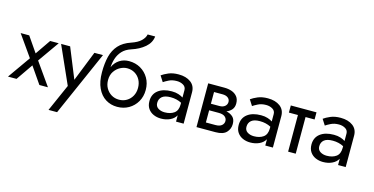

<svg xmlns="http://www.w3.org/2000/svg" viewBox="-92 -1254 3794 1949"><g transform="rotate(15 1804.5 -280.0)"><path d="M320 -460H410L253 -237L420 0H330L210 -174L90 0H0L167 -237L10 -460H100L210 -300Z M875 -460 575 220H485L611 -65L435 -460H530L659 -143L785 -460Z M910 -290Q910 -384 928 -456Q946 -528 991.5 -578.5Q1037 -629 1117 -656Q1185 -679 1218.5 -711.5Q1252 -744 1259 -780H1338Q1331 -713 1275 -665Q1219 -617 1137 -591Q1079 -572 1046 -536Q1013 -500 998 -454.5Q983 -409 981 -362Q1005 -414 1048.5 -442Q1092 -470 1148 -470Q1216 -470 1269.5 -439Q1323 -408 1354.5 -354Q1386 -300 1386 -230Q1386 -161 1354.5 -106.5Q1323 -52 1269.5 -21Q1216 10 1148 10Q1081 10 1027 -23.5Q973 -57 941.5 -124Q910 -191 910 -290ZM990 -230Q990 -182 1011 -145Q1032 -108 1067.5 -86.5Q1103 -65 1148 -65Q1193 -65 1228.5 -86.5Q1264 -108 1284.5 -145Q1305 -182 1305 -230Q1305 -278 1284.5 -315.5Q1264 -353 1228.5 -374Q1193 -395 1148 -395Q1113 -395 1076.5 -376Q1040 -357 1015 -320Q990 -283 990 -230Z M1532 -352 1493 -413Q1519 -432 1563 -451Q1607 -470 1669 -470Q1748 -470 1797 -433.5Q1846 -397 1846 -330V0H1766V-66Q1745 -29 1703 -9.5Q1661 10 1609 10Q1566 10 1530 -6Q1494 -22 1472.5 -53.5Q1451 -85 1451 -132Q1451 -205 1503.5 -245.5Q1556 -286 1647 -286Q1687 -286 1717 -276Q1747 -266 1766 -253V-330Q1766 -365 1736.5 -382.5Q1707 -400 1669 -400Q1620 -400 1584.5 -382Q1549 -364 1532 -352ZM1532 -135Q1532 -98 1560.5 -79.5Q1589 -61 1629 -61Q1689 -61 1727.5 -88.5Q1766 -116 1766 -180V-198Q1715 -225 1651 -225Q1590 -225 1561 -201Q1532 -177 1532 -135Z M1981 -460H2151Q2194 -460 2229.5 -447.5Q2265 -435 2287 -407.5Q2309 -380 2309 -335Q2309 -296 2288 -271Q2267 -246 2233 -233Q2276 -224 2302.5 -199Q2329 -174 2329 -125Q2329 -73 2294.5 -36.5Q2260 0 2181 0H1981ZM2151 -390H2061V-267H2151Q2187 -267 2208 -285Q2229 -303 2229 -330Q2229 -357 2208 -373.5Q2187 -390 2151 -390ZM2161 -198H2061V-70H2161Q2206 -70 2227.5 -89Q2249 -108 2249 -135Q2249 -162 2227.5 -180Q2206 -198 2161 -198Z M2470 -352 2431 -413Q2457 -432 2501 -451Q2545 -470 2607 -470Q2686 -470 2735 -433.5Q2784 -397 2784 -330V0H2704V-66Q2683 -29 2641 -9.5Q2599 10 2547 10Q2504 10 2468 -6Q2432 -22 2410.5 -53.5Q2389 -85 2389 -132Q2389 -205 2441.5 -245.5Q2494 -286 2585 -286Q2625 -286 2655 -276Q2685 -266 2704 -253V-330Q2704 -365 2674.5 -382.5Q2645 -400 2607 -400Q2558 -400 2522.5 -382Q2487 -364 2470 -352ZM2470 -135Q2470 -98 2498.5 -79.5Q2527 -61 2567 -61Q2627 -61 2665.5 -88.5Q2704 -116 2704 -180V-198Q2653 -225 2589 -225Q2528 -225 2499 -201Q2470 -177 2470 -135Z M2849 -460H3119V-385H3024V0H2944V-385H2849Z M3235 -352 3196 -413Q3222 -432 3266 -451Q3310 -470 3372 -470Q3451 -470 3500 -433.5Q3549 -397 3549 -330V0H3469V-66Q3448 -29 3406 -9.5Q3364 10 3312 10Q3269 10 3233 -6Q3197 -22 3175.5 -53.5Q3154 -85 3154 -132Q3154 -205 3206.5 -245.5Q3259 -286 3350 -286Q3390 -286 3420 -276Q3450 -266 3469 -253V-330Q3469 -365 3439.5 -382.5Q3410 -400 3372 -400Q3323 -400 3287.5 -382Q3252 -364 3235 -352ZM3235 -135Q3235 -98 3263.5 -79.5Q3292 -61 3332 -61Q3392 -61 3430.5 -88.5Q3469 -116 3469 -180V-198Q3418 -225 3354 -225Q3293 -225 3264 -201Q3235 -177 3235 -135Z"/></g></svg>

Font: Von Book
Style: Regular
Weight: 400
Version: Version 4.000; ttfautohint (v1.8.4.7-5d5b)